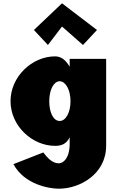

<svg xmlns="http://www.w3.org/2000/svg" viewBox="-20 -870 708 1165"><path d="M185.8 -688 270.8 -597 356.2 -709 483.5 -597 568.5 -688 356.2 -850ZM61.4 126C128.9 251 280.5 275 336.9 275C465.3 275 624.1 186 624.1 14V-513H402.8V-467H401.3C379.1 -506 350.1 -528 314.2 -528C175.2 -528 43.9 -406 43.9 -256C43.9 -106 175.2 15 314.2 15C351.2 15 382.8 5 402.8 -37V1C402.8 92 362.8 121 336.9 121C296.3 121 266.4 86 242.7 55ZM278.9 -256C278.9 -327 306.9 -377 342.2 -377C377 -377 407.8 -327 407.8 -256C407.8 -186 378.6 -136 342.2 -136C304.2 -136 278.9 -186 278.9 -256Z"/></svg>

Font: Blink
Style: Wide
Weight: 400
Designer: Mew Too
Foundry: Cannot Into Space Fonts
Version: Version 001.000